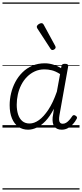

<svg xmlns="http://www.w3.org/2000/svg" viewBox="-20 -1030 662 1550"><path d="M207 17Q162 17 128.5 -6.5Q95 -30 76.5 -74.5Q58 -119 58 -181Q58 -229 69.5 -277Q81 -325 104 -368.5Q127 -412 161.5 -446Q196 -480 241 -499.5Q286 -519 342 -519Q375 -519 408.5 -509Q442 -499 473 -480L476 -496Q478 -507 485 -511Q492 -515 504 -515Q521 -515 526.5 -509Q532 -503 530 -492L460 -100Q456 -78 457 -62.5Q458 -47 465.5 -39Q473 -31 486 -31Q501 -31 514 -39Q527 -47 539.5 -61Q552 -75 563 -92Q568 -99 574.5 -100.5Q581 -102 590 -96Q600 -90 601.5 -83Q603 -76 598 -69Q587 -48 569 -28Q551 -8 528 4.5Q505 17 478 17Q457 17 442 10Q427 3 418 -10Q409 -23 406 -41.5Q403 -60 405 -83Q408 -100 410.5 -117.5Q413 -135 415 -152Q383 -90 347.5 -53Q312 -16 276 0.5Q240 17 207 17ZM115 -184Q115 -141 126 -106.5Q137 -72 160 -52.5Q183 -33 219 -33Q256 -33 294.5 -60.5Q333 -88 370.5 -144.5Q408 -201 439 -290L465 -432Q429 -455 398.5 -462.5Q368 -470 339 -470Q296 -470 260.5 -453.5Q225 -437 197.5 -409Q170 -381 151.5 -344.5Q133 -308 124 -267Q115 -226 115 -184ZM403 -626Q399 -626 395.5 -628Q392 -630 388 -636L281 -801Q279 -805 278 -808.5Q277 -812 277 -815Q278 -822 284.5 -828.5Q291 -835 299.5 -839Q308 -843 315 -843Q326 -843 333 -830L426 -659Q428 -655 428.5 -652Q429 -649 429 -646Q428 -638 419.5 -632Q411 -626 403 -626ZM0 490H622V500H0ZM0 -20H622V0H0ZM0 -505H622V-500H0ZM0 -1010H622V-1000H0Z"/></svg>

Font: Playwrite ZA Guides
Style: Regular
Weight: 400
Designer: Veronika Burian, José Scaglione
Foundry: TypeTogether
Version: Version 1.003